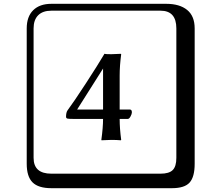

<svg xmlns="http://www.w3.org/2000/svg" viewBox="-20 -774 1140 1006"><path d="M249 -718Q204 -718 180 -694Q156 -670 156 -625V53Q156 136 249 136H821Q866 136 885 117Q904 98 904 53V-625Q904 -718 821 -718ZM1000 84Q1000 153 973.5 182.5Q947 212 881 212H249Q181 212 150.5 181.5Q120 151 120 84V-625Q120 -687 154 -720.5Q188 -754 249 -754H851Q921 -754 960.5 -722Q1000 -690 1000 -625ZM520 -151H367Q365 -151 361 -151Q341 -151 334 -152.5Q327 -154 326 -161Q326 -185 334 -196Q366 -239 429.5 -336.5Q493 -434 526 -490V-492Q535 -490 563 -490L613 -492L615 -490Q607 -430 607 -378V-200H661Q671 -200 671 -185Q671 -177 664 -164Q657 -151 650 -151H607Q607 -101 615 -41L613 -39Q590 -41 563 -41L512 -39L511 -41Q520 -106 520 -151ZM520 -415 384 -200H520Z"/></svg>

Font: Libertinus Keyboard
Style: Regular
Weight: 700
Designer: Philipp H. Poll
Foundry: Khaled Hosny
Version: Version 6.7